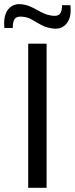

<svg xmlns="http://www.w3.org/2000/svg" viewBox="-48 -899 358 919"><path d="M175 -690V0H87V-690ZM51 -879Q74 -877 92.5 -869.5Q111 -862 127.5 -852.5Q144 -843 161.5 -835Q179 -827 200 -824Q229 -820 239 -833Q249 -846 249 -874H289Q295 -818 272.5 -788.5Q250 -759 211 -762Q177 -765 152.5 -778Q128 -791 106.5 -804Q85 -817 60 -819Q32 -822 22.5 -808.5Q13 -795 13 -765H-27Q-31 -805 -21.5 -831Q-12 -857 7.5 -869Q27 -881 51 -879Z"/></svg>

Font: Exo 2
Style: Regular
Weight: 400
Designer: Natanael Gama
Foundry: Natanael Gama
Version: Version 2.010